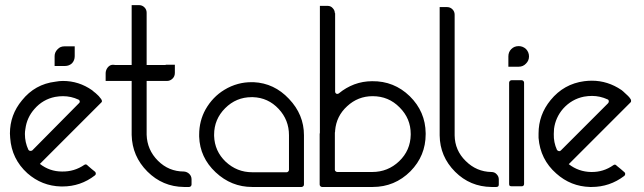

<svg xmlns="http://www.w3.org/2000/svg" viewBox="-20 -744 2563 764"><path d="M382.8 -349.6Q384.8 -345.7 385.7 -342.8Q385.7 -341.8 385.7 -341.8Q385.7 -337.9 382.8 -335.9Q301.8 -254.9 138.7 -91.8Q177.7 -61.5 226.6 -61.5Q275.4 -60.5 315.4 -87.9Q318.4 -89.8 321.3 -89.8Q324.2 -89.8 327.1 -86.9Q328.1 -86.9 328.1 -85.9Q329.1 -85 329.1 -85Q337.9 -78.1 343.8 -72.3Q350.6 -67.4 358.4 -60.5Q361.3 -57.6 361.3 -52.7Q361.3 -48.8 357.4 -45.9Q300.8 -2 228.5 -2Q225.6 -2 222.7 -2Q146.5 -3.9 88.9 -54.7Q26.4 -111.3 20.5 -195.3Q19.5 -204.1 19.5 -212.9Q19.5 -287.1 67.4 -344.7Q119.1 -409.2 200.2 -418.9Q215.8 -421.9 230.5 -421.9Q293.9 -421.9 346.7 -384.8Q346.7 -384.8 353.5 -378.9Q360.4 -374 367.2 -367.2Q374 -361.3 377.9 -355.5Q382.8 -349.6 382.8 -349.6ZM92.8 -148.4Q94.7 -144.5 99.6 -143.6Q100.6 -143.6 101.6 -143.6Q105.5 -143.6 108.4 -145.5Q169.9 -208 293.9 -333Q296.9 -335.9 297.9 -338.9Q297.9 -339.8 296.9 -340.8Q296.9 -345.7 292 -347.7Q262.7 -361.3 230.5 -361.3Q215.8 -361.3 199.2 -358.4Q150.4 -348.6 117.2 -310.5Q86.9 -276.4 81.1 -231.4Q79.1 -220.7 79.1 -210.9Q79.1 -177.7 92.8 -148.4ZM236.3 -481.4Q228.5 -481.4 212.9 -481.4Q197.3 -481.4 197.3 -481.4Q197.3 -489.3 197.3 -500Q197.3 -511.7 197.3 -520.5Q197.3 -536.1 209 -547.9Q219.7 -559.6 236.3 -559.6Q252 -559.6 263.7 -547.9Q274.4 -536.1 274.4 -520.5Q274.4 -503.9 263.7 -493.2Q252 -481.4 236.3 -481.4ZM238.3 -559.6Q246.1 -559.6 261.7 -559.6Q277.3 -559.6 277.3 -559.6Q277.3 -550.8 277.3 -540Q277.3 -528.3 277.3 -520.5Q277.3 -503.9 266.6 -492.2Q254.9 -481.4 238.3 -481.4Q221.7 -481.4 210.9 -492.2Q199.2 -503.9 199.2 -520.5Q199.2 -536.1 210.9 -547.9Q222.7 -559.6 238.3 -559.6Z M742.2 -30.3Q742.2 -23.4 742.2 -9.8Q742.2 -5.9 739.3 -2.9Q736.3 0 732.4 0Q725.6 0 711.9 0Q627 -1 566.4 -61.5Q505.9 -122.1 503.9 -207Q503.9 -279.3 503.9 -421.9Q480.5 -421.9 431.6 -421.9Q429.7 -421.9 425.8 -421.9Q418 -421.9 409.2 -421.9Q400.4 -421.9 400.4 -421.9Q400.4 -432.6 400.4 -452.1Q400.4 -461.9 405.3 -470.7Q411.1 -480.5 419.9 -484.4Q424.8 -486.3 429.7 -486.3Q434.6 -486.3 438.5 -485.4Q460 -485.4 503.9 -485.4Q503.9 -554.7 503.9 -693.4Q523.4 -693.4 563.5 -693.4Q563.5 -624 563.5 -485.4Q587.9 -485.4 637.7 -485.4Q638.7 -485.4 640.6 -486.3Q642.6 -486.3 644.5 -486.3Q650.4 -486.3 663.1 -486.3Q675.8 -486.3 675.8 -486.3Q675.8 -479.5 675.8 -470.7Q675.8 -460.9 675.8 -454.1Q675.8 -440.4 667 -431.6Q657.2 -421.9 644.5 -421.9Q617.2 -421.9 563.5 -421.9Q563.5 -388.7 563.5 -323.2Q563.5 -319.3 563.5 -312.5Q563.5 -312.5 563.5 -312.5Q563.5 -312.5 563.5 -311.5Q563.5 -277.3 563.5 -208Q565.4 -147.5 608.4 -104.5Q651.4 -61.5 711.9 -61.5Q724.6 -60.5 733.4 -51.8Q742.2 -43 742.2 -30.3ZM563.5 -693.4Q563.5 -680.7 554.7 -671.9Q545.9 -663.1 533.2 -663.1Q521.5 -663.1 513.7 -670.9Q504.9 -678.7 503.9 -690.4Q503.9 -701.2 503.9 -723.6Q513.7 -723.6 533.2 -723.6Q545.9 -723.6 554.7 -714.8Q563.5 -706.1 563.5 -693.4Z M1189.5 -206.1Q1189.5 -140.6 1189.5 -9.8Q1189.5 -4.9 1186.5 -2.9Q1183.6 0 1179.7 0Q1114.3 0 983.4 0Q900.4 0 837.9 -58.6Q775.4 -117.2 772.5 -200.2Q772.5 -204.1 772.5 -208Q772.5 -262.7 797.9 -308.6Q826.2 -358.4 873 -386.7Q898.4 -402.3 927.7 -410.2Q953.1 -417 980.5 -417Q985.4 -417 989.3 -417Q1071.3 -413.1 1129.9 -350.6Q1189.5 -288.1 1189.5 -206.1ZM1129.9 -68.4Q1129.9 -114.3 1129.9 -206.1Q1129.9 -266.6 1088.9 -310.5Q1046.9 -355.5 986.3 -357.4Q983.4 -357.4 981.4 -357.4Q919.9 -357.4 876 -313.5Q832 -269.5 832 -208Q832 -205.1 832 -203.1Q834 -142.6 877.9 -100.6Q922.9 -58.6 983.4 -58.6Q1029.3 -58.6 1121.1 -58.6Q1124 -58.6 1127 -61.5Q1129.9 -64.5 1129.9 -68.4Z M1673.8 -213.9Q1673.8 -211.9 1673.8 -210Q1673.8 -124 1613.3 -62.5Q1550.8 0 1462.9 0Q1396.5 0 1261.7 0Q1257.8 0 1254.9 -2.9Q1252 -5.9 1252 -9.8Q1252 -76.2 1252 -210.9Q1252 -212.9 1252.9 -215.8Q1252.9 -218.8 1252.9 -221.7Q1252.9 -368.2 1252.9 -662.1Q1252.9 -672.9 1252.9 -696.3Q1273.4 -694.3 1313.5 -691.4Q1313.5 -587.9 1313.5 -379.9Q1313.5 -374 1318.4 -371.1Q1324.2 -369.1 1329.1 -373Q1356.4 -395.5 1389.6 -408.2Q1423.8 -420.9 1460.9 -420.9Q1547.9 -421.9 1610.4 -361.3Q1672.9 -299.8 1673.8 -213.9ZM1614.3 -208Q1614.3 -209 1614.3 -210.9Q1614.3 -272.5 1570.3 -316.4Q1526.4 -361.3 1462.9 -361.3Q1404.3 -361.3 1361.3 -321.3Q1318.4 -282.2 1313.5 -224.6Q1313.5 -223.6 1313.5 -221.7Q1312.5 -218.8 1312.5 -215.8Q1312.5 -212.9 1312.5 -210Q1312.5 -163.1 1312.5 -68.4Q1312.5 -64.5 1315.4 -62.5Q1318.4 -59.6 1322.3 -59.6Q1368.2 -59.6 1460.9 -59.6Q1523.4 -59.6 1568.4 -102.5Q1613.3 -145.5 1614.3 -208ZM1312.5 -690.4Q1312.5 -677.7 1303.7 -668.9Q1295.9 -660.2 1283.2 -660.2Q1271.5 -660.2 1262.7 -668Q1253.9 -675.8 1252.9 -687.5Q1252.9 -698.2 1252.9 -720.7Q1262.7 -720.7 1283.2 -720.7Q1295.9 -720.7 1303.7 -711.9Q1312.5 -703.1 1312.5 -690.4Z M1789.1 -674.8Q1789.1 -556.6 1789.1 -319.3Q1789.1 -316.4 1789.1 -310.5Q1789.1 -310.5 1789.1 -309.6Q1789.1 -309.6 1789.1 -308.6Q1789.1 -274.4 1789.1 -205.1Q1790 -145.5 1833 -103.5Q1876 -60.5 1935.5 -59.6Q1948.2 -59.6 1956.1 -50.8Q1964.8 -42 1964.8 -30.3Q1964.8 -23.4 1964.8 -9.8Q1964.8 -5.9 1962.9 -2.9Q1960 0 1955.1 0Q1949.2 0 1935.5 0Q1850.6 -1 1791 -60.5Q1730.5 -121.1 1729.5 -205.1Q1729.5 -280.3 1729.5 -429.7Q1729.5 -503.9 1729.5 -653.3Q1729.5 -663.1 1729.5 -683.6Q1729.5 -694.3 1729.5 -715.8Q1739.3 -715.8 1758.8 -715.8Q1771.5 -715.8 1780.3 -707Q1789.1 -698.2 1789.1 -685.5Q1789.1 -682.6 1789.1 -674.8Z M2043.9 -478.5Q2036.1 -478.5 2019.5 -478.5Q2002.9 -478.5 2002.9 -478.5Q2002.9 -487.3 2002.9 -499Q2002.9 -510.7 2002.9 -519.5Q2002.9 -537.1 2014.6 -548.8Q2026.4 -560.5 2043.9 -560.5Q2060.5 -560.5 2073.2 -548.8Q2085 -536.1 2085 -519.5Q2085 -502.9 2073.2 -491.2Q2061.5 -478.5 2043.9 -478.5ZM2014.6 -2.9Q2010.7 -2.9 2007.8 -4.9Q2005.9 -7.8 2005.9 -11.7Q2005.9 -78.1 2005.9 -211.9Q2005.9 -279.3 2005.9 -415Q2005.9 -418.9 2008.8 -421.9Q2011.7 -424.8 2015.6 -424.8Q2029.3 -424.8 2055.7 -424.8Q2059.6 -424.8 2062.5 -421.9Q2065.4 -418.9 2065.4 -415Q2065.4 -384.8 2065.4 -323.2Q2065.4 -320.3 2065.4 -313.5Q2065.4 -313.5 2065.4 -313.5Q2065.4 -313.5 2065.4 -312.5Q2065.4 -242.2 2065.4 -100.6Q2065.4 -70.3 2065.4 -11.7Q2065.4 -7.8 2062.5 -4.9Q2060.5 -2.9 2056.6 -2.9Q2043 -2.9 2014.6 -2.9Z M2489.3 -349.6Q2491.2 -346.7 2491.2 -342.8Q2491.2 -342.8 2491.2 -341.8Q2491.2 -338.9 2489.3 -336.9Q2407.2 -254.9 2243.2 -90.8Q2282.2 -60.5 2332 -59.6Q2380.9 -58.6 2420.9 -86.9Q2423.8 -88.9 2426.8 -88.9Q2429.7 -88.9 2432.6 -85.9Q2433.6 -85 2433.6 -85Q2434.6 -84 2434.6 -84Q2443.4 -77.1 2450.2 -71.3Q2456.1 -66.4 2464.8 -58.6Q2467.8 -56.6 2467.8 -51.8Q2467.8 -46.9 2463.9 -43.9Q2406.2 0 2334 0Q2331.1 0 2328.1 0Q2251 -2 2193.4 -53.7Q2129.9 -109.4 2123 -195.3Q2123 -204.1 2123 -212.9Q2123 -287.1 2170.9 -345.7Q2223.6 -410.2 2304.7 -420.9Q2320.3 -422.9 2335 -422.9Q2398.4 -422.9 2453.1 -385.7Q2453.1 -385.7 2459 -380.9Q2465.8 -375 2472.7 -368.2Q2479.5 -362.3 2484.4 -356.4Q2489.3 -349.6 2489.3 -349.6ZM2196.3 -147.5Q2199.2 -143.6 2204.1 -142.6Q2205.1 -142.6 2206.1 -142.6Q2209 -142.6 2211.9 -145.5Q2274.4 -208 2399.4 -333Q2402.3 -335.9 2402.3 -339.8Q2403.3 -340.8 2402.3 -341.8Q2402.3 -346.7 2397.5 -348.6Q2367.2 -362.3 2335.9 -362.3Q2320.3 -362.3 2303.7 -359.4Q2254.9 -349.6 2220.7 -311.5Q2190.4 -276.4 2184.6 -231.4Q2183.6 -220.7 2183.6 -210.9Q2182.6 -177.7 2196.3 -147.5Z"/></svg>

Font: Citrica
Style: Regular
Weight: 400
Designer: Mario Otalvaro
Version: Version 1.0